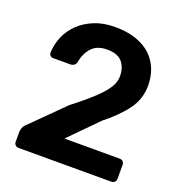

<svg xmlns="http://www.w3.org/2000/svg" viewBox="-129 -822 876 932"><g transform="rotate(20 309.5 -356.0)"><path d="M69 0Q58 0 51.5 -6.5Q45 -13 45 -24V-75Q45 -83 49.5 -96Q54 -109 70 -122L228 -279Q277 -317 311.5 -347Q346 -377 368.5 -402.5Q391 -428 401.5 -450Q412 -472 412 -495Q412 -540 388 -568Q364 -596 310 -596Q257 -596 229.5 -564.5Q202 -533 196 -490Q192 -477 183.5 -472Q175 -467 166 -467H77Q68 -467 62 -473Q56 -479 56 -487Q57 -530 74 -570.5Q91 -611 123.5 -642.5Q156 -674 202.5 -693Q249 -712 309 -712Q371 -712 417.5 -696Q464 -680 494.5 -651.5Q525 -623 540.5 -584Q556 -545 556 -500Q556 -430 516 -375Q476 -320 404 -263L262 -119H547Q558 -119 564.5 -112.5Q571 -106 571 -95V-24Q571 -13 564.5 -6.5Q558 0 547 0Z"/></g></svg>

Font: Fz Rubik Med
Style: Regular
Weight: 500
Designer: Hubert and Fischer
Foundry: Hubert and Fischer
Version: Vit hóa bi FontZin.com